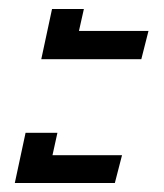

<svg xmlns="http://www.w3.org/2000/svg" viewBox="-20 -472 366 428"><path d="M72 -340 96 -452H167L156 -403H311L295 -340ZM13 -64 37 -176H108L97 -126H252L236 -64Z"/></svg>

Font: Kanit Light
Style: Italic
Weight: 300
Italic angle: -12°
Designer: Katatrad Team
Foundry: CadsonDemak
Version: Version 2.000; ttfautohint (v1.8.3)